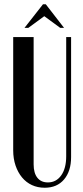

<svg xmlns="http://www.w3.org/2000/svg" viewBox="-20 -873 389 902"><path d="M138 -699V-101Q138 -60 155.5 -38Q173 -16 205 -16Q244 -16 267.5 -49Q291 -82 291 -139V-699H314V-135Q314 -69 281 -30Q248 9 190 9Q157 9 130 -3.5Q103 -16 83.5 -39.5Q64 -63 53 -95.5Q42 -128 42 -167V-699ZM182 -853H195L281 -742H263L188 -797L113 -742H95Z"/></svg>

Font: Moniqa Narrow Heading
Style: Bold
Weight: 700
Width: 4
Designer: Rajesh Rajput
Foundry: Rajesh Rajput
Version: Version 1.000